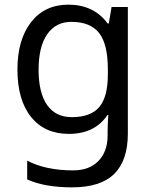

<svg xmlns="http://www.w3.org/2000/svg" viewBox="-20 -566 655 826"><path d="M275 -546Q328 -546 370.5 -526Q413 -506 443 -465H448L460 -536H530V9Q530 124 471.5 182Q413 240 290 240Q172 240 97 206V125Q176 167 295 167Q364 167 403.5 126.5Q443 86 443 16V-5Q443 -17 444 -39.5Q445 -62 446 -71H442Q388 10 276 10Q172 10 113.5 -63Q55 -136 55 -267Q55 -395 113.5 -470.5Q172 -546 275 -546ZM287 -472Q220 -472 183 -418.5Q146 -365 146 -266Q146 -167 182.5 -114.5Q219 -62 289 -62Q370 -62 407 -105.5Q444 -149 444 -246V-267Q444 -377 406 -424.5Q368 -472 287 -472Z"/></svg>

Font: Noto Sans Lao
Style: Regular
Weight: 400
Designer: Monotype Design Team
Foundry: Monotype Imaging Inc.
Version: Version 2.003; ttfautohint (v1.8.4.7-5d5b)